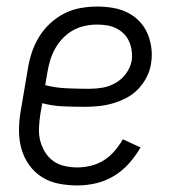

<svg xmlns="http://www.w3.org/2000/svg" viewBox="-20 -558 540 586"><path d="M216 8Q187 8 159 2.5Q131 -3 108 -17.5Q85 -32 69 -54.5Q53 -77 45.5 -103.5Q38 -130 38 -159.5Q38 -189 43 -218L65 -348Q69 -373 77 -397.5Q85 -422 99 -445Q113 -468 133 -486.5Q153 -505 176.5 -517Q200 -529 226 -533.5Q252 -538 277 -538Q301 -538 324.5 -534Q348 -530 368.5 -520Q389 -510 405 -493.5Q421 -477 430 -456Q439 -435 442 -411.5Q445 -388 441 -364Q438 -343 427.5 -322.5Q417 -302 401 -285.5Q385 -269 364.5 -258.5Q344 -248 322.5 -242Q301 -236 279.5 -234Q258 -232 237 -232Q204 -232 171.5 -233.5Q139 -235 109 -243L103 -209Q100 -189 99 -168.5Q98 -148 102.5 -129.5Q107 -111 117 -94.5Q127 -78 142 -67Q157 -56 176.5 -51.5Q196 -47 216 -47Q236 -47 257 -52Q278 -57 296.5 -68.5Q315 -80 329.5 -97Q344 -114 355 -133L409 -108Q394 -82 373.5 -59Q353 -36 327 -20.5Q301 -5 272.5 1.5Q244 8 216 8ZM252 -287Q273 -287 293.5 -290.5Q314 -294 333 -305Q352 -316 365 -334Q378 -352 382 -373Q384 -388 382 -403Q380 -418 374 -431.5Q368 -445 358 -455Q348 -465 335 -471.5Q322 -478 307 -480.5Q292 -483 276 -483Q258 -483 239 -479Q220 -475 203 -465.5Q186 -456 172 -441.5Q158 -427 148.5 -410Q139 -393 133.5 -375Q128 -357 125 -339L118 -298Q150 -290 184 -288.5Q218 -287 252 -287Z"/></svg>

Font: Iosevka Slab Light
Style: Italic
Weight: 300
Italic angle: -9°
Monospace: yes
Designer: Belleve Invis
Foundry: Belleve Invis
Version: Version 11.1.1; ttfautohint (v1.8.3)